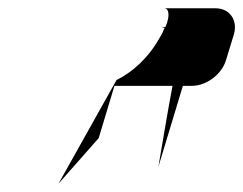

<svg xmlns="http://www.w3.org/2000/svg" viewBox="-20 -777 587 463"><path d="M121 -334 218 -444 256 -570H396C388 -530 362 -375 362 -375L421 -570H443C478 -570 515 -598 525 -632L544 -694C554 -728 534 -757 500 -757H376C387 -757 391 -740 379 -712H367C371 -712 373 -711 377 -710C374 -703 371 -695 365 -686C338 -637 298 -602 261 -584Z"/></svg>

Font: bitstorm
Style: sucnobl
Weight: 400
Version: Version 0.2